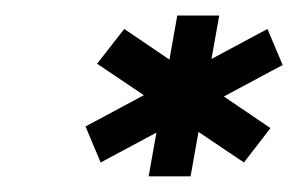

<svg xmlns="http://www.w3.org/2000/svg" viewBox="-20 -797 379 244"><path d="M107.9 -590.5 339.2 -714.4 319.9 -760.2 88.7 -636.3ZM290 -590.5 323.7 -634.2 137.9 -760.2 103.4 -716ZM168.9 -572.9H222.2L258.6 -777.3H205.3Z"/></svg>

Font: Anybody Thin
Style: Italic
Weight: 100
Italic angle: -10°
Designer: Tyler Finck
Foundry: Etcetera Type Company
Version: Version 1.114;gftools[0.9.25]